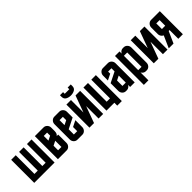

<svg xmlns="http://www.w3.org/2000/svg" viewBox="195 -1937 3269 3269"><g transform="rotate(-45 1829.0 -302.5)"><path d="M40 0V-555.2H149.9V-105H230V-555.2H339.8V-105H419.9V-555.2H529.8V0Z M609.9 0V-555.2H819.8Q856.9 -555.2 883.3 -527.3Q909.7 -499.5 909.7 -460V-377.4Q909.7 -343.8 897.9 -320.3Q890.1 -304.7 873.5 -292.5H909.7V-95.2Q909.7 -55.2 883.3 -27.3Q857.4 0 819.8 0ZM799.8 -377.4V-450.2H719.7V-337.4ZM799.8 -254.4 719.7 -214.4V-105H799.8Z M989.7 -460Q989.7 -501 1016.1 -527.8Q1042.5 -555.2 1079.6 -555.2H1199.7Q1236.8 -555.2 1263.2 -527.3Q1289.6 -499.5 1289.6 -460V-325.2L1099.6 -230V-105H1179.7V-205.1L1289.6 -259.8V-95.2Q1289.6 -55.7 1263.2 -27.8Q1236.8 0 1199.7 0H1079.6Q1042 0 1016.1 -27.3Q989.7 -55.2 989.7 -95.2ZM1179.7 -370.1V-450.2H1099.6V-330.1Z M1479.5 -705.1H1589.4V-745.1H1664.6V-705.1Q1664.6 -655.3 1625 -632.3Q1585.9 -609.9 1534.7 -609.9Q1482.9 -609.9 1443.8 -632.3Q1404.8 -654.8 1404.8 -705.1V-745.1H1479.5ZM1479.5 -254.9 1589.4 -555.2H1699.7V0H1589.4V-299.8L1479.5 0H1369.6V-555.2H1479.5Z M1779.3 0V-555.2H1889.2V-105H1969.2V-555.2H2079.1V69.8H1969.2V0Z M2249 0Q2211.4 0 2185.5 -27.3Q2159.2 -55.2 2159.2 -95.2V-279.8L2349.1 -375V-450.2H2269V-399.9L2159.2 -345.2V-460Q2159.2 -499 2185.5 -526.9Q2212.4 -555.2 2249 -555.2H2369.1Q2406.2 -555.2 2432.6 -527.3Q2459 -499.5 2459 -460V0H2349.1V-50.8Q2343.3 -38.1 2332.5 -27.3Q2306.6 0 2269 0ZM2269 -234.9V-105H2349.1V-274.9Z M2648.9 -105H2729V-450.2H2648.9ZM2648.9 -504.4Q2654.8 -516.6 2665.5 -527.3Q2691.9 -555.2 2729 -555.2H2749Q2785.6 -555.2 2812.5 -526.9Q2838.9 -499 2838.9 -460V-95.2Q2838.9 -55.2 2812.5 -27.3Q2786.6 0 2749 0H2729Q2691.4 0 2665.5 -27.3Q2654.8 -38.1 2648.9 -50.8V140.1H2539.1V-555.2H2648.9Z M3028.8 -254.9 3138.7 -555.2H3249V0H3138.7V-299.8L3028.8 0H2918.9V-555.2H3028.8Z M3508.8 -314.9V-450.2H3428.7V-314.9ZM3375 -216.3Q3360.4 -222.2 3345.2 -237.3Q3318.4 -265.6 3318.4 -305.2V-460Q3318.4 -498.5 3345.2 -526.9Q3372.1 -555.2 3408.7 -555.2H3618.7V0H3508.8V-210H3487.3L3393.6 0H3278.8Z"/></g></svg>

Font: Horta
Style: Regular
Weight: 600
Width: 3
Version: Version 0.11